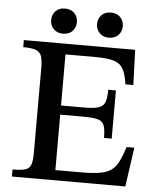

<svg xmlns="http://www.w3.org/2000/svg" viewBox="-56 -873 750 921"><g transform="rotate(5 318.5 -412.5)"><path d="M582 0H36V-34Q74 -34 95 -39.5Q116 -45 123.5 -63.5Q131 -82 131 -121V-531Q131 -569 124 -588.5Q117 -608 96.5 -615.5Q76 -623 36 -623V-657H572L578 -488H540Q533 -536 519 -561.5Q505 -587 474 -596.5Q443 -606 383 -606H241V-360H349Q397 -360 420.5 -367Q444 -374 452 -394.5Q460 -415 460 -455H497V-223H460Q460 -265 452 -284.5Q444 -304 420.5 -310Q397 -316 349 -316H241V-49H367Q422 -49 456 -55Q490 -61 510.5 -76Q531 -91 544.5 -118.5Q558 -146 572 -189H609ZM440 -704Q413 -704 396 -721.5Q379 -739 379 -764Q379 -790 395.5 -807.5Q412 -825 440 -825Q470 -825 486.5 -807.5Q503 -790 503 -765Q503 -739 486.5 -721.5Q470 -704 440 -704ZM219 -704Q192 -704 175 -721.5Q158 -739 158 -764Q158 -790 174.5 -807.5Q191 -825 219 -825Q249 -825 265.5 -807.5Q282 -790 282 -765Q282 -739 265.5 -721.5Q249 -704 219 -704Z"/></g></svg>

Font: STIX Two Text Medium
Style: Regular
Weight: 500
Designer: Ross Mills, John Hudson & Paul Hanslow, Tiro Typeworks Ltd; with prior portions MicroPress Inc., and Coen Hoffman.
Foundry: Tiro Typeworks Ltd
Version: Version 2.13 b171